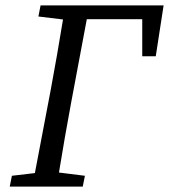

<svg xmlns="http://www.w3.org/2000/svg" viewBox="-20 -690 625 710"><path d="M122 -629 130 -670H585L556 -482H506V-619H301L243 -310Q219 -181 198 -52L294 -40L286 0H16L24 -40L109 -50L168 -360Q192 -489 213 -618Z"/></svg>

Font: Source Serif Pro
Style: Italic
Weight: 400
Italic angle: -12°
Designer: Frank Grießhammer
Foundry: Adobe Systems Incorporated
Version: Version 3.001;hotconv 1.0.111;makeotfexe 2.5.65597